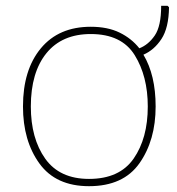

<svg xmlns="http://www.w3.org/2000/svg" viewBox="-20 -630 608 660"><path d="M515 -264Q515 -372 473 -442Q510 -458 535 -496Q560 -534 561 -605L556 -610H534Q534 -540 512 -508Q490 -476 459 -464Q432 -498 391 -518Q350 -538 292 -538Q182 -538 120.5 -464Q59 -390 59 -264Q59 -146 115.5 -68Q172 10 286 10Q404 10 459.5 -69Q515 -148 515 -264ZM86 -264Q86 -381 139.5 -447Q193 -513 292 -513Q398 -513 443 -440.5Q488 -368 488 -264Q488 -155 439.5 -85Q391 -15 286 -15Q185 -15 135.5 -84.5Q86 -154 86 -264Z"/></svg>

Font: Noto Sans UI Thin
Style: Regular
Weight: 250
Designer: Monotype Design Team
Foundry: Monotype Imaging Inc.
Version: Version 1.901